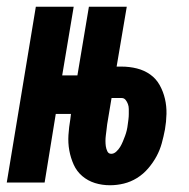

<svg xmlns="http://www.w3.org/2000/svg" viewBox="-39 -540 559 568"><path d="M286 8Q263 8 242 1.5Q221 -5 204.5 -19Q188 -33 179 -53Q170 -73 166 -95Q162 -117 163.5 -140.5Q165 -164 169 -187L171 -203H126L93 0H-19L67 -520H179L145 -317H190L224 -520H336L306 -343H320Q344 -343 366 -337.5Q388 -332 405.5 -319.5Q423 -307 433.5 -288Q444 -269 449 -247.5Q454 -226 453.5 -203Q453 -180 449 -157Q445 -136 439.5 -116Q434 -96 424 -77.5Q414 -59 399.5 -42Q385 -25 366.5 -13.5Q348 -2 327.5 3Q307 8 287 8ZM290 -85Q298 -85 305 -91.5Q312 -98 316.5 -105.5Q321 -113 324.5 -121.5Q328 -130 331 -138Q334 -146 336 -154.5Q338 -163 339 -172Q340 -179 341 -187Q342 -195 342 -202.5Q342 -210 342 -217.5Q342 -225 339.5 -232Q337 -239 332.5 -244.5Q328 -250 321 -250H291L278 -172Q277 -163 276 -155Q275 -147 274 -139Q273 -131 273 -123Q273 -115 274 -107.5Q275 -100 278.5 -92.5Q282 -85 290 -85Z"/></svg>

Font: Iosevka SS18 Heavy
Style: Italic
Weight: 900
Italic angle: -9°
Monospace: yes
Designer: Belleve Invis
Foundry: Belleve Invis
Version: Version 25.1.1; ttfautohint (v1.8.4)